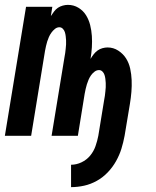

<svg xmlns="http://www.w3.org/2000/svg" viewBox="-22 -558 642 789"><path d="M270 211V119Q292 119 313 109Q334 99 348.5 81.5Q363 64 370.5 42.5Q378 21 382 0Q388 -37 394 -73.5Q400 -110 406 -147Q408 -156 409 -164.5Q410 -173 411 -182Q412 -191 412.5 -199.5Q413 -208 412.5 -217Q412 -226 411 -234Q410 -242 407.5 -250Q405 -258 399 -264Q393 -270 385 -270Q375 -270 366.5 -263.5Q358 -257 352 -248.5Q346 -240 342 -230.5Q338 -221 335 -211.5Q332 -202 330 -192.5Q328 -183 326 -173L298 0H190L243 -323Q245 -332 246 -340.5Q247 -349 248 -358Q249 -367 249.5 -375.5Q250 -384 249.5 -392.5Q249 -401 248 -409.5Q247 -418 244.5 -426Q242 -434 236 -440Q230 -446 222 -446Q212 -446 203.5 -439Q195 -432 189 -423.5Q183 -415 179 -406Q175 -397 172 -387.5Q169 -378 167 -368.5Q165 -359 163 -349L106 0H-2L85 -530H193L187 -492Q193 -501 200 -510.5Q207 -520 216 -526Q225 -532 236 -535Q247 -538 257 -538Q281 -538 300.5 -526Q320 -514 331.5 -495.5Q343 -477 348.5 -455Q354 -433 355.5 -410Q357 -387 355.5 -363.5Q354 -340 350 -316Q356 -326 363 -335Q370 -344 379 -350.5Q388 -357 399 -360Q410 -363 420 -363Q444 -363 464 -350Q484 -337 496 -318Q508 -299 513 -276Q518 -253 519 -229Q520 -205 518 -180.5Q516 -156 512 -132L490 0Q485 27 477 53Q469 79 455 104Q441 129 421 150Q401 171 376 185Q351 199 324 205Q297 211 270 211Z"/></svg>

Font: Iosevka Curly SmBdEx
Style: Italic
Weight: 600
Width: 7
Italic angle: -9°
Monospace: yes
Designer: Belleve Invis
Foundry: Belleve Invis
Version: Version 11.1.0; ttfautohint (v1.8.3)